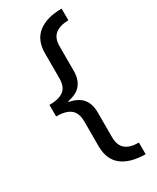

<svg xmlns="http://www.w3.org/2000/svg" viewBox="-221 -777 815 998"><g transform="rotate(-30 186.5 -278.0)"><path d="M338 159Q246 158 196.5 119Q147 80 147 0V-148Q147 -199 119 -221.5Q91 -244 33 -244V-313Q89 -313 118 -334Q147 -355 147 -408V-557Q147 -636 197.5 -675.5Q248 -715 338 -715V-645Q287 -644 259 -622Q231 -600 231 -551V-404Q231 -352 206 -321.5Q181 -291 128 -281V-276Q182 -266 206.5 -235Q231 -204 231 -153V-5Q231 44 258 66.5Q285 89 338 89Z"/></g></svg>

Font: Noto Sans SemiCondensed
Style: Regular
Weight: 400
Width: 4
Designer: Monotype Design Team
Foundry: Monotype Imaging Inc.
Version: Version 2.013; ttfautohint (v1.8.4.7-5d5b)